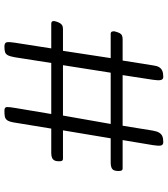

<svg xmlns="http://www.w3.org/2000/svg" viewBox="35 -777 759 869"><g transform="rotate(-90 414.5 -342.5)"><path d="M206 17Q193 17 190.5 6.5Q188 -4 192 -29L215 -167H86Q80 -167 77.5 -171.5Q75 -176 75 -186Q75 -199 78.5 -206.5Q82 -214 90.5 -217.5Q99 -221 112 -221H223L259 -437H130Q124 -437 121.5 -441Q119 -445 119 -455Q119 -468 123 -475.5Q127 -483 135 -486.5Q143 -490 156 -490H267L295 -661Q299 -683 306 -691Q313 -699 323.5 -700.5Q334 -702 348 -702Q364 -702 364.5 -691Q365 -680 360 -651L333 -490H564L590 -656Q594 -678 599.5 -687.5Q605 -697 614.5 -699.5Q624 -702 638 -702Q655 -702 657.5 -692Q660 -682 656 -657L630 -490H741Q751 -490 753 -483.5Q755 -477 751 -466Q747 -454 742 -447.5Q737 -441 731 -439Q725 -437 716 -437H619L586 -221H696Q705 -221 706.5 -213.5Q708 -206 707 -203Q703 -188 699 -180.5Q695 -173 688.5 -170Q682 -167 671 -167H575L553 -29Q551 -12 545 -2Q539 8 528.5 12.5Q518 17 501 17Q490 17 487 6.5Q484 -4 488 -30L509 -167H280L258 -31Q255 -13 249 -2.5Q243 8 233 12.5Q223 17 206 17ZM288 -221H520L554 -437H326Z"/></g></svg>

Font: Fredoka Light
Style: Regular
Weight: 300
Designer: Ben Nathan
Foundry: Milena B. Brandão, Ben Nathan
Version: Version 2.001